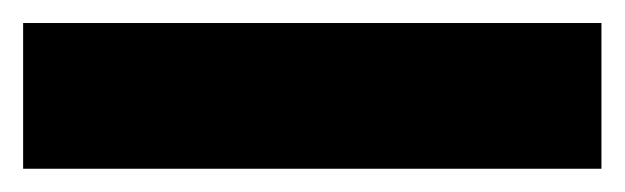

<svg xmlns="http://www.w3.org/2000/svg" viewBox="-20 46 540 166"><path d="M0 191.9V65.9H500V191.9Z"/></svg>

Font: Syncopate
Style: Bold
Weight: 700
Designer: Astigmatic (AOETI)
Foundry: Astigmatic (AOETI)
Version: Version 1.001 2011